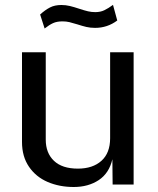

<svg xmlns="http://www.w3.org/2000/svg" viewBox="-20 -738 631 768"><path d="M68 -170V-529H163V-179.5Q163 -126 195.8 -94.8Q228.5 -63.5 291.5 -63.5Q351 -63.5 385.8 -94.8Q420.5 -126 420.5 -185V-529H514.5V0H430.5L429.5 -101Q416.5 -45 374.8 -17.5Q333 10 275 10Q217.5 10 170.5 -10.2Q123.5 -30.5 95.8 -71.2Q68 -112 68 -170ZM360.5 -626.5Q341.5 -626.5 325.5 -630.2Q309.5 -634 289.5 -640.5Q270 -646.5 257.5 -649.5Q245 -652.5 230 -652.5Q207.5 -652.5 192.2 -645.5Q177 -638.5 158.5 -624L140.5 -680Q161 -698.5 180 -708.2Q199 -718 225.5 -718Q243 -718 259.5 -714Q276 -710 297 -703Q318 -696 332 -692.8Q346 -689.5 361 -689.5Q381.5 -689.5 397.2 -697Q413 -704.5 432 -718.5L449 -656Q409.5 -626.5 360.5 -626.5Z"/></svg>

Font: 1883 Sans
Style: Regular
Weight: 400
Designer: 1883 Sans project is a fork of Public Sans.
Version: Version 1.009